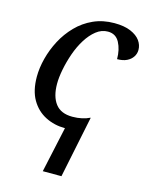

<svg xmlns="http://www.w3.org/2000/svg" viewBox="-118 -620 723 934"><g transform="rotate(15 243.5 -153.0)"><path d="M240 10Q186 10 141 -13Q96 -36 69.5 -81.5Q43 -127 43 -197Q43 -241 55.5 -289.5Q68 -338 92 -383.5Q116 -429 152 -466Q188 -503 235.5 -524.5Q283 -546 341 -546Q391 -546 423.5 -532Q456 -518 471.5 -496.5Q487 -475 487 -450Q487 -431 476.5 -415Q466 -399 446.5 -389.5Q427 -380 398 -380Q398 -428 379.5 -463Q361 -498 321 -498Q289 -498 262 -476.5Q235 -455 213.5 -420.5Q192 -386 177.5 -344.5Q163 -303 155 -262Q147 -221 147 -189Q147 -125 174.5 -89Q202 -53 260 -53Q286 -53 308 -58Q330 -63 346 -71H348L284 240H190Z"/></g></svg>

Font: Noto Serif
Style: Italic
Weight: 400
Italic angle: -12°
Designer: Monotype Design Team
Foundry: Monotype Imaging Inc.
Version: Version 2.013